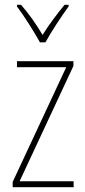

<svg xmlns="http://www.w3.org/2000/svg" viewBox="-20 -783 357 803"><path d="M147 -606H170C195 -651 236 -714 267 -756V-763H250C215 -720 185 -680 158 -637C133 -680 98 -729 68 -763H51V-756C77 -722 121 -653 147 -606ZM288 0V-25H62L287 -507V-527H51V-502H257L33 -22V0Z"/></svg>

Font: Noto Sans Ethiopic Condensed Thin
Style: Regular
Weight: 100
Width: 3
Designer: Monotype Design Team
Foundry: Monotype Imaging Inc.
Version: Version 2.102